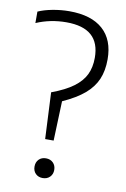

<svg xmlns="http://www.w3.org/2000/svg" viewBox="-86 -800 563 858"><g transform="rotate(10 196.0 -371.5)"><path d="M140.5 -378Q202.5 -401 238.5 -427.8Q274.5 -454.5 290.2 -487.2Q306 -520 306 -563.5Q306 -631 268.2 -664.5Q230.5 -698 154 -698Q81.5 -698 17.5 -670.5V-722.5Q44 -734.5 82.5 -741.8Q121 -749 158.5 -749Q258.5 -749 311 -702Q363.5 -655 363.5 -566.5Q363.5 -515 347 -476.2Q330.5 -437.5 294 -406.2Q257.5 -375 195.5 -347L189 -167.5H150.5ZM125 -38.5Q125 -58.5 137.2 -71Q149.5 -83.5 169.5 -83.5Q189.5 -83.5 202 -71Q214.5 -58.5 214.5 -38.5Q214.5 -19 202 -6.5Q189.5 6 169.5 6Q150 6 137.5 -6.2Q125 -18.5 125 -38.5Z"/></g></svg>

Font: Encode Sans Condensed Light
Style: Regular
Weight: 300
Width: 3
Designer: Multiple Designers
Foundry: Impallari Type
Version: Version 2.000